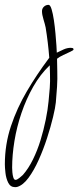

<svg xmlns="http://www.w3.org/2000/svg" viewBox="-90 -386 323 791"><path d="M-28 385Q-47 385 -56 367Q-65 349 -67.5 326.5Q-70 304 -70 291Q-70 209 -45 134Q-20 59 21 -10.5Q62 -80 110 -144L113 -148Q108 -212 98 -273Q95 -287 89 -306.5Q83 -326 83 -340Q83 -351 91 -358.5Q99 -366 110 -366Q117 -366 122.5 -348Q128 -330 132 -303Q136 -276 138.5 -248Q141 -220 142.5 -198Q144 -176 144 -169Q158 -176 172.5 -182.5Q187 -189 202 -189Q205 -189 209 -188Q213 -187 213 -182Q213 -179 200 -173Q187 -167 171 -159.5Q155 -152 145 -144L146 -93Q147 -61 145 -28.5Q143 4 140 36Q138 57 128.5 96.5Q119 136 104 182.5Q89 229 69.5 272.5Q50 316 27.5 346.5Q5 377 -19 384Q-22 385 -28 385ZM-26 355Q-20 355 -10 347Q0 339 4 335Q27 309 45.5 271.5Q64 234 77 191.5Q90 149 98.5 107Q107 65 110 32Q113 4 115 -23.5Q117 -51 116 -78L115 -117Q76 -80 47 -29Q18 22 -1.5 79.5Q-21 137 -30.5 195Q-40 253 -40 305Q-40 312 -39 324Q-38 336 -35 345.5Q-32 355 -26 355Z"/></svg>

Font: Licorice
Style: Regular
Weight: 400
Designer: Robert E. Leuschke
Foundry: Robert E. Leuschke
Version: Version 1.010; ttfautohint (v1.8.3)